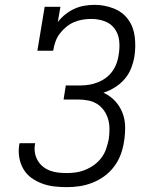

<svg xmlns="http://www.w3.org/2000/svg" viewBox="-20 -763 640 791"><path d="M255 8Q229 8 203 5Q177 2 153 -7Q129 -16 109 -30.5Q89 -45 76.5 -66.5Q64 -88 59.5 -113.5Q55 -139 59 -165Q59 -167 59.5 -169Q60 -171 61 -173H125Q125 -172 124.5 -170.5Q124 -169 124 -168Q121 -150 124 -133Q127 -116 135.5 -101.5Q144 -87 157 -76.5Q170 -66 186 -60Q202 -54 219.5 -52Q237 -50 255 -50Q275 -50 294.5 -53Q314 -56 333 -64Q352 -72 369 -84.5Q386 -97 398.5 -114Q411 -131 417.5 -150.5Q424 -170 428 -189Q431 -210 431 -231.5Q431 -253 425.5 -272Q420 -291 408.5 -307.5Q397 -324 380.5 -334.5Q364 -345 343.5 -349Q323 -353 302 -353H242L251 -411H312Q330 -411 348 -414Q366 -417 383.5 -424Q401 -431 416.5 -442.5Q432 -454 443 -469.5Q454 -485 460.5 -503Q467 -521 469 -538Q474 -567 471 -595Q468 -623 452.5 -644.5Q437 -666 411 -675.5Q385 -685 357 -685Q357 -685 357 -685Q357 -685 357 -685Q338 -685 320 -682Q302 -679 284.5 -671.5Q267 -664 252 -651.5Q237 -639 225.5 -623.5Q214 -608 208 -590Q202 -572 199 -554H134L164 -735H229L218 -672Q232 -690 249.5 -704Q267 -718 287 -727Q307 -736 328 -739.5Q349 -743 370 -743Q410 -743 447.5 -728.5Q485 -714 507.5 -683.5Q530 -653 535 -612.5Q540 -572 534 -532Q530 -507 520.5 -482.5Q511 -458 494 -438Q477 -418 454 -403.5Q431 -389 406 -381Q433 -369 453 -348Q473 -327 484 -299.5Q495 -272 495.5 -241.5Q496 -211 491 -180Q487 -153 477.5 -127Q468 -101 451 -78Q434 -55 411 -38Q388 -21 361.5 -10.5Q335 0 308.5 4Q282 8 255 8Z"/></svg>

Font: Iosevka Curly Slab LtEx
Style: Italic
Weight: 300
Width: 7
Italic angle: -9°
Monospace: yes
Designer: Belleve Invis
Foundry: Belleve Invis
Version: Version 11.1.0; ttfautohint (v1.8.3)